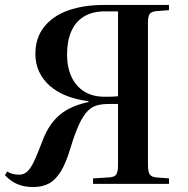

<svg xmlns="http://www.w3.org/2000/svg" viewBox="-20 -743 759 776"><path d="M114 13Q79 13 51 1.5Q23 -10 0 -35L9 -50Q19 -43 31.5 -40Q44 -37 58 -37Q77 -37 91.5 -51Q106 -65 120 -96Q134 -127 153 -177Q166 -211 183.5 -236.5Q201 -262 223.5 -280.5Q246 -299 274.5 -311Q303 -323 338 -331V-334Q289 -340 249.5 -355.5Q210 -371 181.5 -396Q153 -421 138 -453.5Q123 -486 123 -525Q123 -590 158.5 -634.5Q194 -679 256 -701Q318 -723 400 -723H663V-702L612 -698Q591 -696 584.5 -686Q578 -676 578 -651V-78Q578 -51 584 -40Q590 -29 609 -26L663 -22V0H356V-22L420 -26Q443 -27 450 -38Q457 -49 457 -76V-323Q447 -323 434 -323Q421 -323 407.5 -322.5Q394 -322 379 -319Q354 -314 335 -295Q316 -276 299 -239Q282 -202 264 -142Q247 -85 226 -50.5Q205 -16 178 -1.5Q151 13 114 13ZM402 -352Q410 -352 418.5 -352Q427 -352 437 -352.5Q447 -353 457 -354V-697H404Q353 -697 319 -676Q285 -655 268 -616Q251 -577 251 -522Q251 -472 268.5 -433.5Q286 -395 320 -373.5Q354 -352 402 -352Z"/></svg>

Font: Literata 60pt Medium
Style: Regular
Weight: 500
Designer: Latin by Veronika Burian and Jose Scaglione. Greek by Irene Vlachou. Cyrillic by Vera Evstafieva.
Foundry: TypeTogether
Version: Version 3.103;gftools[0.9.29]